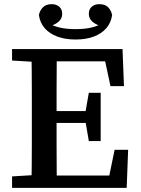

<svg xmlns="http://www.w3.org/2000/svg" viewBox="-20 -903 676 923"><path d="M38 0V-55L171 -63H185V0ZM131 0Q132 -51 132.5 -102Q133 -153 133 -205Q133 -257 133 -309V-359Q133 -410 133 -461.5Q133 -513 132.5 -564.5Q132 -616 131 -667H253Q253 -616 252.5 -565Q252 -514 252 -462.5Q252 -411 252 -359V-314Q252 -260 252 -207.5Q252 -155 252.5 -103.5Q253 -52 253 0ZM192 0V-59H538L498 -23L531 -183H596L589 0ZM192 -312V-369H430V-312ZM407 -225 389 -330V-354L407 -457H464V-225ZM38 -612V-667H185V-604H171ZM511 -489 478 -644 519 -608H192V-667H569L576 -489ZM343 -713Q294 -713 256 -727Q218 -741 195 -767.5Q172 -794 167 -831Q172 -854 187 -868.5Q202 -883 229 -883Q250 -883 264.5 -871Q279 -859 279 -836Q279 -814 262 -799Q245 -784 218 -777L211 -793Q233 -779 265 -771Q297 -763 343 -763Q389 -763 421 -771Q453 -779 475 -793L468 -777Q441 -784 424 -799Q407 -814 407 -836Q407 -859 421.5 -871Q436 -883 457 -883Q485 -883 499.5 -868.5Q514 -854 519 -831Q514 -794 491 -767.5Q468 -741 430.5 -727Q393 -713 343 -713Z"/></svg>

Font: Source Serif 4 Medium
Style: Regular
Weight: 500
Designer: Frank Grießhammer
Foundry: Adobe Systems Incorporated
Version: Version 4.004;hotconv 1.0.116;makeotfexe 2.5.65601